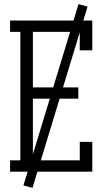

<svg xmlns="http://www.w3.org/2000/svg" viewBox="-20 -835 540 934"><path d="M29 0V-55H79V-680H29V-735H429V-590H368V-680H140V-410H361V-355H140V-55H368V-145H429V0ZM138 79 94 67 362 -815 406 -803Z"/></svg>

Font: Iosevka Slab Light
Style: Regular
Weight: 300
Monospace: yes
Designer: Belleve Invis
Foundry: Belleve Invis
Version: Version 11.1.0; ttfautohint (v1.8.3)